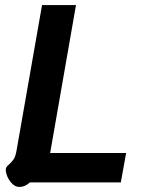

<svg xmlns="http://www.w3.org/2000/svg" viewBox="-20 -720 574 758"><path d="M3 -45Q2 -54 5 -59.5Q8 -65 16 -71Q27 -81 34 -91.5Q41 -102 45 -124L146 -700H280L178 -116H478L457 0H98Q79 18 57 18Q37 18 21.5 -2Q6 -22 3 -45Z"/></svg>

Font: Niramit
Style: Bold Italic
Weight: 700
Italic angle: -10°
Designer: Katatrad Aksorn Co.,Ltd.
Foundry: Cadson Demak Co.,Ltd.
Version: Version 1.001; ttfautohint (v1.6)